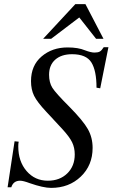

<svg xmlns="http://www.w3.org/2000/svg" viewBox="-20 -897 548 935"><path d="M484 -708H448L366 -812L229 -708H190L347 -877H396ZM508 -667 468 -467 450 -470Q450 -553 425 -593Q400 -633 331 -633Q279 -633 249 -606.5Q219 -580 219 -533Q219 -495 235 -469.5Q251 -444 318 -377Q385 -309 408 -268Q431 -227 431 -177Q431 -92 373.5 -37Q316 18 229 18Q191 18 125 -5Q93 -17 78 -17Q45 -17 35 15H17L51 -209L71 -207Q69 -198 69 -184Q69 -111 109.5 -64Q150 -17 213 -17Q271 -17 307.5 -52.5Q344 -88 344 -145Q344 -178 331 -204.5Q318 -231 284 -268L245 -310Q242 -313 228 -328.5Q214 -344 206 -352Q161 -400 146 -430.5Q131 -461 131 -502Q131 -578 182.5 -622Q234 -666 309 -666Q361 -666 394 -652Q423 -641 440 -641Q457 -641 466 -646Q475 -651 485 -667Z"/></svg>

Font: STIX MathJax Latin
Style: Italic
Weight: 400
Italic angle: -16.33°
Designer: MicroPress Inc., with final additions and corrections provided by Coen Hoffman, Elsevier (retired)
Version: Version 1.1.1